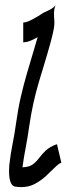

<svg xmlns="http://www.w3.org/2000/svg" viewBox="-20 -754 308 785"><path d="M213 -164 231 -88H229Q219 -84 203.5 -68.5Q188 -53 168 -34.5Q148 -16 123 -2.5Q98 11 67 11Q60 11 54.5 10.5Q49 10 42 9Q17 5 17 -55Q17 -61 17.5 -68Q18 -75 18 -79Q23 -124 31.5 -166Q40 -208 45 -246Q54 -310 65 -357.5Q76 -405 89 -450Q102 -495 118 -548Q128 -581 134 -602Q97 -581 77 -581H75V-662H77Q92 -662 129 -684Q140 -690 147 -695Q154 -700 158 -702Q190 -716 200 -725Q210 -734 208.5 -734Q207 -734 203 -719.5Q199 -705 202 -671Q204 -652 197 -621.5Q190 -591 182 -563.5Q174 -536 171 -525Q153 -466 139.5 -420.5Q126 -375 116.5 -332Q107 -289 99 -235Q93 -191 85 -150Q77 -109 72 -71V-70Q99 -71 113.5 -81.5Q128 -92 139.5 -107.5Q151 -123 166.5 -138Q182 -153 211 -164ZM72 -36V-28Q72 -32 72 -36Z"/></svg>

Font: Syne
Style: Italic
Weight: 400
Italic angle: -9°
Designer: Lucas Descroix
Foundry: Bonjour Monde
Version: Version 2.000; ttfautohint (v1.8.3)